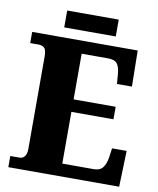

<svg xmlns="http://www.w3.org/2000/svg" viewBox="-93 -927 819 998"><g transform="rotate(10 317.0 -427.5)"><path d="M20 0V-59H68Q87 -59 96.5 -73Q106 -87 106 -110V-599Q106 -636 93.5 -645.5Q81 -655 66 -655H20V-714H577L580 -524H501L497 -574Q494 -613 480.5 -630Q467 -647 434 -647H293V-406H515V-340H293V-67H461Q492 -67 507 -87Q522 -107 527 -140L534 -190H611L605 0ZM180 -766V-855H452V-766Z"/></g></svg>

Font: Noto Serif Thai SemiCondensed Black
Style: Regular
Weight: 900
Width: 4
Designer: Monotype Design Team
Foundry: Monotype Imaging Inc.
Version: Version 2.002; ttfautohint (v1.8.4.7-5d5b)